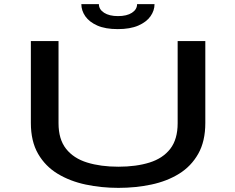

<svg xmlns="http://www.w3.org/2000/svg" viewBox="-20 -899 1140 930"><path d="M553.5 11Q471.5 11 395.5 -5Q319.5 -21 259.5 -57.2Q199.5 -93.5 164.5 -154Q129.5 -214.5 129.5 -303.5V-700H263.5V-302Q263.5 -224.5 300 -178.2Q336.5 -132 402 -111.8Q467.5 -91.5 553.5 -91.5Q640 -91.5 704.5 -111.8Q769 -132 804.8 -178.2Q840.5 -224.5 840.5 -302V-700H974.5V-303.5Q974.5 -214.5 940.2 -154Q906 -93.5 847.2 -57.2Q788.5 -21 712.8 -5Q637 11 553.5 11ZM550.5 -758Q490.5 -758 451.5 -775.2Q412.5 -792.5 393.2 -820.2Q374 -848 374 -879H459Q459 -853.5 484.2 -837.2Q509.5 -821 551.5 -821Q594.5 -821 619.2 -837.2Q644 -853.5 644 -879H728.5Q728.5 -848 709 -820.2Q689.5 -792.5 650 -775.2Q610.5 -758 550.5 -758Z"/></svg>

Font: Trispace Expanded Medium
Style: Regular
Weight: 500
Width: 7
Designer: Tyler Finck
Foundry: Etcetera Type Company
Version: Version 1.210; ttfautohint (v1.8.3)